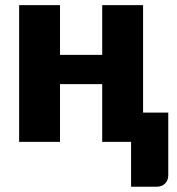

<svg xmlns="http://www.w3.org/2000/svg" viewBox="-20 -538 672 728"><path d="M618 -111V126Q618 146 605.8 158Q593.5 170 574.5 170H477V0H367.5V-219H207.5V0H52.5V-518.5H207.5V-330H367.5V-518.5H522.5V-111Z"/></svg>

Font: Lato 2
Style: Regular
Weight: 900
Designer: Lukasz Dziedzic with Adam Twardoch and Botio Nikoltchev
Foundry: tyPoland Lukasz Dziedzic
Version: Version 2.015; 2015-08-06; http://www.latofonts.com/